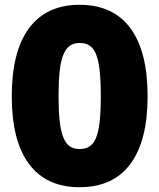

<svg xmlns="http://www.w3.org/2000/svg" viewBox="-20 -770 664 800"><path d="M312 10Q173 10 101 -86.5Q29 -183 29 -369Q29 -555 101 -652.5Q173 -750 312 -750Q451 -750 523 -653Q595 -556 595 -369Q595 -183 523 -86.5Q451 10 312 10ZM312 -149Q337 -149 354 -160.5Q371 -172 381 -197.5Q391 -223 395.5 -265Q400 -307 400 -369Q400 -431 395.5 -473.5Q391 -516 381 -542Q371 -568 354 -579.5Q337 -591 312 -591Q287 -591 270.5 -579Q254 -567 243.5 -541Q233 -515 228.5 -472.5Q224 -430 224 -369Q224 -309 228.5 -267Q233 -225 243.5 -198.5Q254 -172 270.5 -160.5Q287 -149 312 -149Z"/></svg>

Font: Encode Sans Compressed
Style: Black
Weight: 900
Designer: Pablo Impallari, Andres Torresi
Foundry: Pablo Impallari, Andres Torresi
Version: Version 1.000; ttfautohint (v1.00) -l 8 -r 50 -G 200 -x 14 -